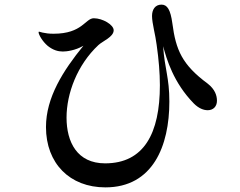

<svg xmlns="http://www.w3.org/2000/svg" viewBox="-20 -786 1040 831"><path d="M879 -424C768 -506 741 -570 726 -685C718 -744 704 -766 679 -766C651 -766 638 -744 638 -717C638 -685 653 -634 658 -592C667 -529 672 -470 672 -417C672 -209 603 -79 435 -79C314 -79 268 -171 268 -277C268 -381 314 -505 406 -591C424 -608 472 -626 472 -655C472 -679 424 -707 386 -707C349 -707 337 -640 212 -640C190 -640 179 -642 164 -645C155 -647 151 -649 149 -649C148 -649 147 -648 147 -646C147 -637 163 -607 187 -587C210 -569 231 -563 252 -563C267 -563 305 -567 341 -588C253 -480 179 -364 179 -236C179 -79 282 25 436 25C642 25 713 -155 713 -346C713 -452 693 -485 686 -586C701 -531 730 -429 819 -338C840 -317 861 -309 879 -309C903 -309 919 -325 919 -350C919 -372 911 -399 879 -424Z"/></svg>

Font: Shippori Mincho OTF
Style: Bold
Weight: 800
Designer: FONTDASU
Foundry: FONTDASU / Google Inc. / but / Adobe
Version: Version 3.300;hotconv 1.0.109;makeotfexe 2.5.65596